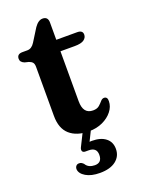

<svg xmlns="http://www.w3.org/2000/svg" viewBox="-154 -666 703 958"><g transform="rotate(-20 197.0 -187.0)"><path d="M60.5 -417.5 40 -422.5Q18 -431 18 -449Q18 -474.5 47 -474.5H73.5Q96.5 -474.5 112.5 -500L155 -568Q175.5 -597.5 198.5 -597.5Q227 -597.5 227 -566V-474.5H337.5Q367 -474.5 367 -451.5Q367 -435 352 -424.2Q337 -413.5 303 -413.5H227V-148.5Q227 -80.5 279.5 -80.5Q301 -80.5 312.8 -90.8Q324.5 -101 332.8 -111Q341 -121 351.5 -121Q370 -120.5 369 -96.5Q368.5 -68.5 349.2 -44Q330 -19.5 297.8 -4.5Q265.5 10.5 225.5 10.5Q160 10.5 123 -22.2Q86 -55 86 -121.5V-381.5Q86 -398 79.8 -405.5Q73.5 -413 60.5 -417.5ZM198.5 -7.5H242.5L209 60.5Q214.5 60 221 60Q268 60 294.2 80.8Q320.5 101.5 320.5 138.5Q320.5 177.5 290.2 201Q260 224.5 205.5 224.5Q159.5 224.5 131 207.5Q102.5 190.5 101 167Q101 156.5 106.8 150Q112.5 143.5 121.5 143.5Q129 143 134.8 146.2Q140.5 149.5 145.5 154.5Q153.5 168 166.2 173.8Q179 179.5 194.5 179.5Q232.5 179.5 232.5 138Q232.5 99 190 99H173.5Q160.5 99 157 91Q153.5 83 159 71.5Z"/></g></svg>

Font: Fraunces 9pt Soft SemiBold
Style: Regular
Weight: 600
Version: Version 1.000;[b76b70a41]